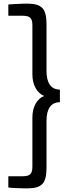

<svg xmlns="http://www.w3.org/2000/svg" viewBox="-20 -888 370 1061"><path d="M311 -323Q274 -323 255.5 -296.5Q237 -270 237 -221V41Q237 73 231.5 94.5Q226 116 213.5 129Q201 142 180.5 147.5Q160 153 130 153Q120 153 104 152.5Q88 152 72 151.5Q56 151 43 150Q30 149 26 148V86H105Q136 86 147.5 74.5Q159 63 159 33V-239Q159 -283 177 -315Q195 -347 224 -358Q195 -369 177 -401Q159 -433 159 -478V-749Q159 -778 147.5 -789.5Q136 -801 105 -801H26V-863Q30 -864 43 -864.5Q56 -865 72 -866Q88 -867 104 -867.5Q120 -868 130 -868Q160 -868 180.5 -862.5Q201 -857 213.5 -844Q226 -831 231.5 -809.5Q237 -788 237 -757V-496Q237 -446 255.5 -419.5Q274 -393 311 -393Z"/></svg>

Font: Encode Sans Compressed
Style: Medium
Weight: 500
Designer: Pablo Impallari, Andres Torresi
Foundry: Pablo Impallari, Andres Torresi
Version: Version 1.000; ttfautohint (v1.00) -l 8 -r 50 -G 200 -x 14 -